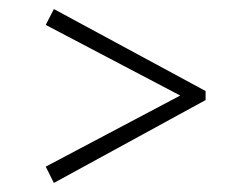

<svg xmlns="http://www.w3.org/2000/svg" viewBox="-20 -494 527 424"><path d="M81 -439 99 -474 434 -293V-273L99 -90L81 -126L378 -283Z"/></svg>

Font: Piazzolla Thin Thin
Style: Regular
Weight: 250
Version: Version 2.005